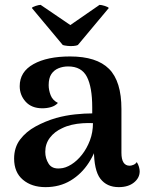

<svg xmlns="http://www.w3.org/2000/svg" viewBox="-20 -759 601 789"><path d="M468 10Q419 10 392.5 -24.5Q366 -59 366 -144V-200L388 -194Q375 -137 345 -90.5Q315 -44 270 -17Q225 10 167 10Q110 10 74 -20.5Q38 -51 38 -107Q38 -153 62.5 -185.5Q87 -218 126.5 -239.5Q166 -261 210 -274Q250 -285 289 -289Q328 -293 359 -293V-318Q359 -401 337 -443.5Q315 -486 260 -486Q239 -486 220.5 -478.5Q202 -471 191 -454.5Q180 -438 180 -409Q180 -389 188 -368Q196 -347 218 -336Q207 -324 190 -319Q173 -314 154 -314Q110 -314 85.5 -341Q61 -368 61 -405Q61 -464 117.5 -495.5Q174 -527 268 -527Q377 -527 428 -476Q479 -425 479 -311V-131Q479 -78 513 -78Q519 -78 528 -81.5Q537 -85 542 -93Q548 -84 551 -73.5Q554 -63 554 -55Q554 -28 530.5 -9Q507 10 468 10ZM227 -67Q249 -68 273 -83Q297 -98 317 -123.5Q337 -149 349.5 -182Q362 -215 362 -253Q342 -254 319 -252.5Q296 -251 274.5 -246Q253 -241 235 -232Q204 -218 185 -193Q166 -168 166 -135Q166 -108 180 -86Q194 -64 227 -67ZM147 -739 269 -656 389 -739Q397 -739 411 -734.5Q425 -730 427 -726L300 -574Q294 -571 281.5 -570Q269 -569 256.5 -570.5Q244 -572 238 -574L111 -726Q112 -730 126 -734.5Q140 -739 147 -739Z"/></svg>

Font: Arima SemiBold
Style: Regular
Weight: 600
Designer: Joana Correia and Natanael Gama
Foundry: NDISCOVER
Version: Version 1.101;gftools[0.9.23]